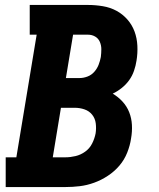

<svg xmlns="http://www.w3.org/2000/svg" viewBox="-20 -755 640 775"><path d="M3 0V-120H46L128 -615H100V-735H335Q365 -735 395 -730Q425 -725 450 -711.5Q475 -698 494 -676.5Q513 -655 523 -628Q533 -601 534.5 -570.5Q536 -540 531 -510Q528 -490 521 -469.5Q514 -449 501.5 -431.5Q489 -414 471.5 -400Q454 -386 435 -377Q457 -364 474.5 -345Q492 -326 501.5 -302Q511 -278 512.5 -251Q514 -224 509 -196Q505 -168 493.5 -139Q482 -110 462 -86.5Q442 -63 415.5 -45.5Q389 -28 360 -17.5Q331 -7 302 -3.5Q273 0 244 0ZM246 -440H302Q317 -440 333 -446Q349 -452 360.5 -465Q372 -478 378 -493.5Q384 -509 387 -525Q389 -541 389 -556.5Q389 -572 383 -586Q377 -600 364 -607.5Q351 -615 335 -615H275ZM193 -120H244Q264 -120 285 -125Q306 -130 324 -143Q342 -156 352 -176Q362 -196 366 -217Q369 -237 366.5 -257Q364 -277 352 -292Q340 -307 321 -313.5Q302 -320 281 -320H226Z"/></svg>

Font: Iosevka Slab HvExObl
Style: Regular
Weight: 900
Width: 7
Italic angle: -9°
Monospace: yes
Designer: Belleve Invis
Foundry: Belleve Invis
Version: Version 11.1.1; ttfautohint (v1.8.3)